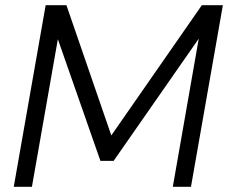

<svg xmlns="http://www.w3.org/2000/svg" viewBox="-20 -720 879 740"><path d="M33 0 156 -700H236L409 -198L758 -700H839L716 0H646L746 -571L418 -100H367L203 -569L103 0Z"/></svg>

Font: DM Sans 24pt Light
Style: Italic
Weight: 300
Italic angle: -10°
Designer: Colophon Foundry, Jonny Pinhorn
Foundry: Colophon Foundry
Version: Version 4.004;gftools[0.9.30]